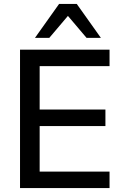

<svg xmlns="http://www.w3.org/2000/svg" viewBox="-20 -958 629 978"><path d="M82 0V-705H538V-621H182V-400H517V-316H182V-84H538V0ZM158 -765 281 -938H371L494 -765H421L326 -877L231 -765Z"/></svg>

Font: Nunito Sans SemiBold
Style: Regular
Weight: 600
Designer: Vernon Adams
Foundry: Vernon Adams
Version: Version 3.101; ttfautohint (v1.8.4.7-5d5b);gftools[0.9.27]